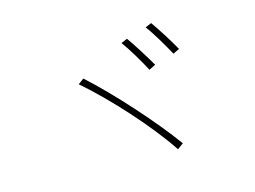

<svg xmlns="http://www.w3.org/2000/svg" viewBox="-81 -826 1119 842"><g transform="rotate(-15 478.0 -404.5)"><path d="M541 -648 513 -636C537 -604 581 -531 601 -491L631 -506C609 -544 563 -618 541 -648ZM661 -687 633 -675C658 -643 699 -573 721 -532L750 -546C728 -586 683 -657 661 -687ZM311 -529 285 -510C400 -411 549 -247 632 -122L659 -142C572 -262 422 -429 311 -529Z"/></g></svg>

Font: Kinto Sans Thin
Style: Regular
Weight: 100
Designer: Authors: Ryoko NISHIZUKA  (kana & ideographs); Paul D. Hunt (Latin, Greek & Cyrillic); Wenlong ZHANG  (bopomofo); Sandol
Foundry: Adobe Systems Incorporated, ookami Inc.
Version: Version 0.001